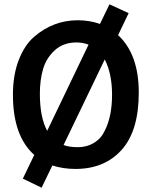

<svg xmlns="http://www.w3.org/2000/svg" viewBox="-20 -771 704 891"><path d="M528 -608Q624 -519 624 -341.5Q624 -164 544.5 -75.5Q465 13 330 13Q274 13 223 -3L173 100L86 58L139 -52Q40 -140 40 -331Q40 -423 67 -492.5Q94 -562 138 -600Q227 -677 341 -677Q395 -677 444 -660L488 -751L577 -710ZM165 -336Q165 -226 199 -164L391 -564Q363 -574 335 -574Q274 -574 234.5 -538Q195 -502 180 -451Q165 -400 165 -336ZM466 -495 275 -98Q301 -88 342 -88Q383 -88 416 -108Q449 -128 466 -164Q500 -231 500 -330.5Q500 -430 466 -495Z"/></svg>

Font: Bree Serif
Style: Regular
Weight: 400
Designer: Veronika Burian, Jos Scaglione
Foundry: TypeTogether
Version: Version 1.001